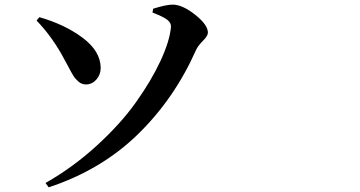

<svg xmlns="http://www.w3.org/2000/svg" viewBox="-20 -760 1540 822"><path d="M818.4 -543.9Q725.6 -335.9 569.3 -184.1Q413.1 -32.2 188.5 42L174.8 23.4Q292 -43 394.5 -136.7Q497.1 -230.5 562.5 -322.8Q627.9 -415 667 -499Q706.1 -583 711.9 -643.6Q713.9 -661.1 696.8 -674.8Q679.7 -688.5 632.8 -706.1L635.7 -722.7Q694.3 -741.2 722.7 -740.2Q763.7 -738.3 816.9 -695.8Q870.1 -653.3 870.1 -620.1Q870.1 -606.4 848.1 -584.5Q826.2 -562.5 818.4 -543.9ZM242.2 -530.3Q195.3 -611.3 136.7 -671.9L148.4 -686.5Q257.8 -655.3 334 -598.1Q410.2 -541 411.1 -469.7Q411.1 -440.4 392.6 -419.4Q374 -398.4 347.7 -398.4Q330.1 -398.4 315.9 -410.6Q301.8 -422.9 293.5 -436.5Q285.2 -450.2 269 -481Q252.9 -511.7 242.2 -530.3Z"/></svg>

Font: Bpmf Zihi Serif Bold
Style: Bold
Weight: 700
Foundry: But Ko
Version: Version 1.320